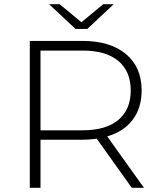

<svg xmlns="http://www.w3.org/2000/svg" viewBox="-20 -895 760 915"><path d="M608 0 441 -234Q404 -229 373 -229H173V0H122V-700H373Q505 -700 580 -637.5Q655 -575 655 -464Q655 -381 612.5 -324.5Q570 -268 491 -245L666 0ZM373 -274Q485 -274 544 -323.5Q603 -373 603 -464Q603 -555 544 -604.5Q485 -654 373 -654H173V-274ZM522 -875 396 -757H340L214 -875H264L368 -789L472 -875Z"/></svg>

Font: Hilab Light
Style: Regular
Weight: 300
Designer: Cristianderson Lima
Foundry: Cristianderson
Version: Version 1.0